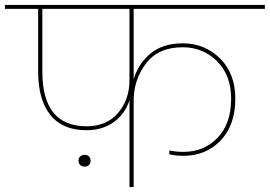

<svg xmlns="http://www.w3.org/2000/svg" viewBox="-55 -760 1096 780"><path d="M297 -247Q378 -247 424.5 -301Q471 -355 471 -435V-724H117V-469Q117 -247 297 -247ZM-35 -724V-740H1021V-724H488V-438Q507 -502 557 -543Q607 -584 687 -584Q777 -584 839 -522.5Q901 -461 901 -359Q901 -252 841.5 -189.5Q782 -127 690 -127Q659 -127 633 -133V-149Q658 -143 690 -143Q774 -143 829 -200.5Q884 -258 884 -359Q884 -454 827 -511Q770 -568 687 -568Q588 -568 538 -502Q488 -436 488 -351V0H471V-352Q452 -296 406.5 -263.5Q361 -231 296 -231Q199 -231 149.5 -293Q100 -355 100 -469V-724ZM306.5 -89.5Q300 -83 289 -83Q278 -83 271 -89.5Q264 -96 264 -107Q264 -118 271 -124.5Q278 -131 289 -131Q300 -131 306.5 -124.5Q313 -118 313 -107Q313 -96 306.5 -89.5Z"/></svg>

Font: Poppins Thin
Style: Regular
Weight: 250
Designer: Ninad Kale (Devanagari), Jonny Pinhorn (Latin)
Foundry: Indian Type Foundry
Version: Version 3.200;PS 1.000;hotconv 16.6.54;makeotf.lib2.5.65590